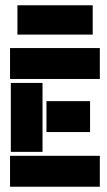

<svg xmlns="http://www.w3.org/2000/svg" viewBox="-20 -707 407 727"><path d="M46 -576V-687H331V-576ZM21 -132V-393H141V-132ZM156 -324H321V-207H156ZM18 -117H358V0H18ZM18 -525H358V-408H18Z"/></svg>

Font: BroshK
Style: Medium
Weight: 500
Designer: gluk
Foundry: gluk
Version: Version 0.60